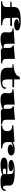

<svg xmlns="http://www.w3.org/2000/svg" viewBox="3326 -4137 833 7525"><g transform="rotate(90 3742.5 -374.5)"><path d="M29.3 -45.9Q94.7 -48.3 138.2 -59.6Q181.6 -70.8 207.8 -92.5Q233.9 -114.3 244.6 -147.9Q255.4 -181.6 255.4 -229.5V-361.3H43.9V-407.2L255.4 -421.9V-528.8Q255.4 -578.1 274.7 -615.5Q293.9 -652.8 329.1 -679.9Q364.3 -707 414.1 -724.6Q463.9 -742.2 524.9 -752.7Q585.9 -763.2 656.2 -767.3Q726.6 -771.5 803.7 -771.5Q901.9 -771.5 972.2 -761Q1042.5 -750.5 1087.4 -731.7Q1132.3 -712.9 1153.6 -686.5Q1174.8 -660.2 1174.8 -627.9Q1174.8 -603.5 1160.2 -582.3Q1145.5 -561 1117.7 -545.2Q1089.8 -529.3 1049.3 -520.3Q1008.8 -511.2 956.5 -511.2Q909.2 -511.2 867.9 -519Q826.7 -526.9 795.9 -540Q765.1 -553.2 747.6 -570.6Q730 -587.9 730 -607.4Q730 -626.5 742.2 -643.1Q754.4 -659.7 778.6 -672.1Q802.7 -684.6 839.4 -691.7Q876 -698.7 924.3 -698.7Q906.7 -706.1 884.8 -710.2Q862.8 -714.4 838.9 -714.4Q786.6 -714.4 754.4 -705.1Q722.2 -695.8 703.9 -679.4Q685.5 -663.1 679.2 -640.6Q672.9 -618.2 672.9 -591.3Q672.9 -559.1 674.6 -532.2Q676.3 -505.4 678.5 -484.9Q680.7 -464.4 682.6 -450.9Q684.6 -437.5 684.6 -431.6V-428.7H996.6V-361.3H684.6V-229.5Q684.6 -177.2 702.6 -143.1Q720.7 -108.9 756.6 -88.1Q792.5 -67.4 845.7 -58.1Q898.9 -48.8 969.2 -45.9V0H29.3Z M1243.7 -154.3Q1243.7 -169.4 1244.9 -188.7Q1246.1 -208 1247.6 -228.3Q1249 -248.5 1250.2 -268.1Q1251.5 -287.6 1251.5 -303.7Q1251.5 -328.6 1247.8 -353.8Q1244.1 -378.9 1231.4 -399.2Q1218.8 -419.4 1193.6 -432.1Q1168.5 -444.8 1126 -444.8Q1110.8 -444.8 1093.3 -443.4V-489.3L1694.8 -533.2V-246.6Q1694.8 -210 1699 -182.9Q1703.1 -155.8 1714.1 -137.9Q1725.1 -120.1 1744.1 -111.1Q1763.2 -102.1 1792.5 -102.1Q1808.1 -102.1 1825 -104.7Q1841.8 -107.4 1858.9 -112.8V-301.3Q1858.9 -343.8 1850.8 -372.1Q1842.8 -400.4 1829.1 -418.2Q1815.4 -436 1797.1 -445.6Q1778.8 -455.1 1758.3 -460.4V-498L2288.1 -542V-228.5Q2288.1 -180.7 2293.9 -147Q2299.8 -113.3 2318.4 -91.6Q2336.9 -69.8 2371.8 -58.6Q2406.7 -47.4 2464.8 -44.9L2467.8 1Q2434.6 1 2391.4 1.5Q2348.1 2 2301 2.9Q2253.9 3.9 2205.3 4.9Q2156.7 5.9 2112.1 6.8Q2067.4 7.8 2029.8 8.3Q1992.2 8.8 1967.3 8.8Q1945.8 8.8 1929 2.7Q1912.1 -3.4 1899.2 -13.4Q1886.2 -23.4 1877.7 -36.4Q1869.1 -49.3 1864.7 -63.5Q1823.2 -43.5 1782 -27.8Q1740.7 -12.2 1697.5 -1Q1654.3 10.3 1607.9 16.1Q1561.5 22 1510.3 22Q1484.4 22 1454.6 20.8Q1424.8 19.5 1395.3 14.4Q1365.7 9.3 1338.1 -1.7Q1310.5 -12.7 1289.6 -32.5Q1268.6 -52.2 1256.1 -81.8Q1243.7 -111.3 1243.7 -154.3Z M2634.8 -443.8H2502V-489.7Q2558.6 -489.7 2615.2 -496.1Q2671.9 -502.4 2723.9 -515.4Q2775.9 -528.3 2821.5 -548.1Q2867.2 -567.9 2902.3 -594.7Q2937.5 -621.6 2959.7 -655.5Q2981.9 -689.5 2987.8 -731H3091.3V-511.2H3397.5V-443.8H3091.3V-291.5Q3091.3 -224.6 3096.9 -178Q3102.5 -131.3 3117.9 -102.3Q3133.3 -73.2 3160.2 -60.1Q3187 -46.9 3229.5 -46.9Q3263.2 -46.9 3294.9 -53.5Q3326.7 -60.1 3351.1 -75.9Q3375.5 -91.8 3390.4 -118.4Q3405.3 -145 3405.3 -185.5H3464.4Q3464.4 -152.3 3456.8 -124Q3449.2 -95.7 3430.4 -72.5Q3411.6 -49.3 3380.4 -31.7Q3349.1 -14.2 3301.5 -2.2Q3253.9 9.8 3188.5 15.9Q3123 22 3036.6 22Q2978.5 22 2926.3 18.3Q2874 14.6 2829.3 4.4Q2784.7 -5.9 2748.8 -23.9Q2712.9 -42 2687.5 -70.6Q2662.1 -99.1 2648.4 -139.9Q2634.8 -180.7 2634.8 -236.3Z M3628.4 -154.3Q3628.4 -169.4 3629.6 -188.7Q3630.9 -208 3632.3 -228.3Q3633.8 -248.5 3635 -268.1Q3636.2 -287.6 3636.2 -303.7Q3636.2 -328.6 3632.6 -353.8Q3628.9 -378.9 3616.2 -399.2Q3603.5 -419.4 3578.4 -432.1Q3553.2 -444.8 3510.7 -444.8Q3495.6 -444.8 3478 -443.4V-489.3L4079.6 -533.2V-246.6Q4079.6 -210 4083.7 -182.9Q4087.9 -155.8 4098.9 -137.9Q4109.9 -120.1 4128.9 -111.1Q4147.9 -102.1 4177.2 -102.1Q4192.9 -102.1 4209.7 -104.7Q4226.6 -107.4 4243.7 -112.8V-301.3Q4243.7 -343.8 4235.6 -372.1Q4227.5 -400.4 4213.9 -418.2Q4200.2 -436 4181.9 -445.6Q4163.6 -455.1 4143.1 -460.4V-498L4672.9 -542V-228.5Q4672.9 -180.7 4678.7 -147Q4684.6 -113.3 4703.1 -91.6Q4721.7 -69.8 4756.6 -58.6Q4791.5 -47.4 4849.6 -44.9L4852.5 1Q4819.3 1 4776.1 1.5Q4732.9 2 4685.8 2.9Q4638.7 3.9 4590.1 4.9Q4541.5 5.9 4496.8 6.8Q4452.1 7.8 4414.6 8.3Q4377 8.8 4352.1 8.8Q4330.6 8.8 4313.7 2.7Q4296.9 -3.4 4283.9 -13.4Q4271 -23.4 4262.5 -36.4Q4253.9 -49.3 4249.5 -63.5Q4208 -43.5 4166.7 -27.8Q4125.5 -12.2 4082.3 -1Q4039.1 10.3 3992.7 16.1Q3946.3 22 3895 22Q3869.1 22 3839.4 20.8Q3809.6 19.5 3780 14.4Q3750.5 9.3 3722.9 -1.7Q3695.3 -12.7 3674.3 -32.5Q3653.3 -52.2 3640.9 -81.8Q3628.4 -111.3 3628.4 -154.3Z M4892.6 -45.9Q4958 -48.3 5001.5 -63Q5044.9 -77.6 5071 -103.5Q5097.2 -129.4 5107.9 -166.5Q5118.7 -203.6 5118.7 -251.5Q5118.7 -300.3 5106 -335.2Q5093.3 -370.1 5065.9 -392.3Q5038.6 -414.6 4995.8 -424.8Q4953.1 -435.1 4892.6 -435.1V-481L5547.9 -524.9V-452.6Q5575.2 -471.7 5609.4 -486.6Q5643.6 -501.5 5681.2 -512Q5718.8 -522.5 5758.8 -527.8Q5798.8 -533.2 5837.9 -533.2Q5898.4 -533.2 5942.6 -522.9Q5986.8 -512.7 6015.9 -493.9Q6044.9 -475.1 6058.8 -449Q6072.8 -422.9 6072.8 -391.1Q6072.8 -367.2 6058.1 -344.2Q6043.5 -321.3 6015.6 -303Q5987.8 -284.7 5947 -273.4Q5906.2 -262.2 5854 -262.2Q5806.6 -262.2 5768.3 -269.5Q5730 -276.9 5702.6 -290.3Q5675.3 -303.7 5660.4 -322.3Q5645.5 -340.8 5645.5 -363.3Q5645.5 -389.6 5661.4 -408.9Q5677.2 -428.2 5702.4 -440.7Q5727.5 -453.1 5758.3 -459.5Q5789.1 -465.8 5818.8 -466.3Q5773.9 -466.3 5737.1 -462.4Q5700.2 -458.5 5668 -450.4Q5635.7 -442.4 5606.4 -429.4Q5577.1 -416.5 5547.9 -398.4V-255.9Q5547.9 -203.6 5560.3 -165.3Q5572.8 -127 5601.6 -101.3Q5630.4 -75.7 5677.7 -62.3Q5725.1 -48.8 5795.4 -45.9V0H4892.6Z M6152.8 -107.9Q6152.8 -150.9 6179.2 -179.2Q6205.6 -207.5 6249 -223.9Q6292.5 -240.2 6348.4 -246.8Q6404.3 -253.4 6463.4 -253.4Q6515.6 -253.4 6565.9 -252.4Q6616.2 -251.5 6660.9 -249.8Q6705.6 -248 6742.2 -245.6Q6778.8 -243.2 6803.7 -240.2V-346.2Q6803.7 -385.3 6792.7 -412.1Q6781.7 -439 6759 -455.3Q6736.3 -471.7 6701.2 -479Q6666 -486.3 6618.2 -486.3Q6583.5 -486.3 6548.6 -485.4Q6513.7 -484.4 6484.4 -482.4Q6530.3 -482.4 6568.4 -475.8Q6606.4 -469.2 6633.8 -457Q6661.1 -444.8 6676 -427.5Q6690.9 -410.2 6690.9 -388.7Q6690.9 -364.3 6673.3 -345.9Q6655.8 -327.6 6625.2 -315.4Q6594.7 -303.2 6553.5 -296.9Q6512.2 -290.5 6464.8 -290.5Q6421.4 -290.5 6382.1 -298.8Q6342.8 -307.1 6312.5 -321.5Q6282.2 -335.9 6264.4 -355.7Q6246.6 -375.5 6246.6 -398.4Q6246.6 -422.4 6265.4 -441.9Q6284.2 -461.4 6316.2 -476.3Q6348.1 -491.2 6390.4 -502Q6432.6 -512.7 6479.7 -519.8Q6526.9 -526.9 6576.2 -530Q6625.5 -533.2 6671.4 -533.2Q6739.3 -533.2 6808.6 -532Q6877.9 -530.8 6942.4 -524.9Q7006.8 -519 7063.5 -506.8Q7120.1 -494.6 7162.1 -472.7Q7204.1 -450.7 7228.3 -417.5Q7252.4 -384.3 7252.4 -335.9V-219.2Q7252.4 -173.8 7258.5 -145.8Q7264.6 -117.7 7275.4 -102.3Q7286.1 -86.9 7300.8 -81.8Q7315.4 -76.7 7332 -76.7Q7347.2 -76.7 7360.8 -82.8Q7374.5 -88.9 7385.3 -101.1Q7396 -113.3 7402.8 -131.6Q7409.7 -149.9 7410.6 -173.8H7465.8Q7465.8 -129.9 7452.6 -98.4Q7439.5 -66.9 7415.8 -44.9Q7392.1 -22.9 7359.4 -10Q7326.7 2.9 7287.8 10.3Q7249 17.6 7205.6 19.8Q7162.1 22 7116.7 22Q7061.5 22 7014.9 19.5Q6968.3 17.1 6931.2 9Q6894 1 6867.2 -14.2Q6840.3 -29.3 6824.7 -54.7Q6804.2 -40.5 6772.7 -26.9Q6741.2 -13.2 6694.1 -2.2Q6647 8.8 6581.5 15.4Q6516.1 22 6428.2 22Q6370.6 22 6320.6 13.2Q6270.5 4.4 6233.2 -12.2Q6195.8 -28.8 6174.3 -53Q6152.8 -77.1 6152.8 -107.9ZM6585 -131.8Q6585 -122.1 6589.1 -111.1Q6593.3 -100.1 6602.8 -90.8Q6612.3 -81.5 6627.7 -75.4Q6643.1 -69.3 6666 -69.3Q6679.2 -69.3 6695.1 -69.8Q6710.9 -70.3 6729 -72.5Q6747.1 -74.7 6767.1 -79.6Q6787.1 -84.5 6808.6 -93.3Q6803.7 -113.3 6803.7 -141.1V-193.4Q6782.7 -194.3 6761.2 -194.6Q6739.7 -194.8 6719.7 -194.8Q6686.5 -194.8 6661.1 -192.4Q6635.7 -189.9 6618.9 -182.9Q6602.1 -175.8 6593.5 -163.6Q6585 -151.4 6585 -131.8Z"/></g></svg>

Font: Asset
Style: Regular
Weight: 400
Designer: Riccardo De Franceschi
Foundry: Sorkin Type Co.
Version: Version 1.001